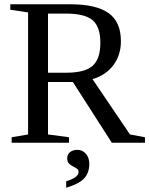

<svg xmlns="http://www.w3.org/2000/svg" viewBox="-20 -675 707 908"><path d="M207 -287.1V-39.1L306.2 -25.9V0H35.2V-25.9L112.8 -39.1V-616.2L28.8 -628.9V-654.8H311.5Q434.6 -654.8 493.2 -613.3Q551.8 -571.8 551.8 -480Q551.8 -414.6 516.1 -366.9Q480.5 -319.3 417.5 -300.8L594.7 -39.1L665.5 -25.9V0H508.8L324.7 -287.1ZM454.6 -473.1Q454.6 -547.9 418.2 -579.3Q381.8 -610.8 290.5 -610.8H207V-331.1H293.5Q380.9 -331.1 417.7 -363.5Q454.6 -396 454.6 -473.1ZM402.3 99.6Q402.3 142.6 377.9 168.7Q353.5 194.8 293 212.9V182.1Q351.6 164.6 351.6 138.7Q351.6 127.4 343.3 122.1Q335 116.7 324.7 111.6Q314.5 106.4 306.2 98.4Q297.9 90.3 297.9 73.7Q297.9 55.2 311.3 44.4Q324.7 33.7 345.7 33.7Q370.6 33.7 386.5 52.5Q402.3 71.3 402.3 99.6Z"/></svg>

Font: Liberation Serif
Style: Regular
Weight: 400
Designer: Steve Matteson
Foundry: Ascender Corporation
Version: Version 2.1.5